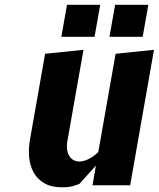

<svg xmlns="http://www.w3.org/2000/svg" viewBox="-20 -770 660 798"><path d="M460.5 -546.5 620 -563 521 0H364.5L378.5 -81.5L309.5 -5.5Q299 -1 281.8 3.8Q264.5 8.5 238 8.5Q193 8.5 164 -8.5Q135 -25.5 119.5 -53.8Q104 -82 101 -118Q98 -154 105 -192L167.5 -546.5L327 -563L261.5 -192Q257.5 -176 257.8 -161Q258 -146 262.2 -133.8Q266.5 -121.5 275.2 -112.5Q284 -103.5 297.5 -100Q307 -97.5 318.5 -99.2Q330 -101 342.2 -106.2Q354.5 -111.5 366.5 -119.8Q378.5 -128 388.5 -138ZM258.5 -750H396.5L373 -617H235ZM458.5 -750H596.5L573 -617H435Z"/></svg>

Font: B612
Style: Bold Italic
Weight: 700
Italic angle: -10°
Designer: Nicolas Chauveau, Thomas Paillot, Jonathan Favre-Lamarine, Jean-Luc Vinot
Foundry: AIRBUS
Version: Version 1.008